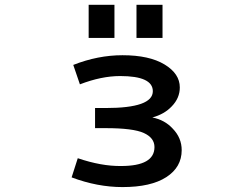

<svg xmlns="http://www.w3.org/2000/svg" viewBox="-20 -761 1040 792"><path d="M345.7 -604.5V-741.2H452.1V-604.5ZM543 -604.5V-741.2H650.4V-604.5ZM608.4 -276.4Q659.2 -266.6 692.4 -230.5Q729.5 -192.4 729.5 -141.6Q729.5 -71.3 666 -30.3Q602.5 10.7 485.4 10.7Q381.8 10.7 275.4 -29.3L300.8 -108.4Q398.4 -75.2 479.5 -76.2Q617.2 -76.2 617.2 -154.3Q617.2 -192.4 573.2 -212.4Q529.3 -232.4 416 -232.4H372.1V-315.4H416Q610.4 -315.4 610.4 -384.8Q610.4 -447.3 475.6 -447.3Q398.4 -447.3 309.6 -413.1L282.2 -493.2Q383.8 -533.2 485.4 -533.2Q595.7 -533.2 658.7 -495.1Q721.7 -457 721.7 -400.4Q721.7 -356.4 688.5 -322.3Q658.2 -290 608.4 -276.4Z"/></svg>

Font: Gen Shin Gothic Monospace Medium
Style: Regular
Weight: 500
Designer: [Source Han Sans]
Ryoko NISHIZUKA  (kana & ideographs); Paul D. Hunt (Latin, Greek & Cyrillic); Wenlong ZHANG  (bopomofo
Version: Version 1.002.20150607